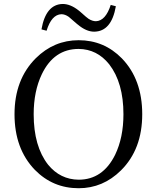

<svg xmlns="http://www.w3.org/2000/svg" viewBox="-20 -953 809 988"><path d="M193.4 -801.8Q215.8 -930.7 302.7 -932.6Q342.8 -932.6 385.7 -898.4Q388.7 -895.5 391.6 -893.6Q429.7 -859.4 435.5 -856.4Q455.1 -843.8 473.6 -843.8Q523.4 -845.7 549.8 -927.7L576.2 -920.9Q553.7 -791 464.8 -790Q423.8 -790 380.9 -826.2Q378.9 -828.1 377 -829.1Q336.9 -864.3 334 -866.2Q314.5 -879.9 295.9 -879.9Q245.1 -877.9 219.7 -794.9ZM153.3 -365.2Q153.3 -200.2 227.5 -105.5Q290 -29.3 384.8 -28.3Q508.8 -28.3 572.3 -156.2Q615.2 -245.1 615.2 -365.2Q615.2 -527.3 542 -622.1Q479.5 -700.2 384.8 -701.2Q257.8 -701.2 195.3 -571.3Q153.3 -483.4 153.3 -365.2ZM384.8 -746.1Q515.6 -746.1 607.4 -652.3Q711.9 -543.9 711.9 -365.2Q711.9 -184.6 602.5 -76.2Q509.8 15.6 384.8 15.6Q252 15.6 159.2 -79.1Q54.7 -187.5 54.7 -365.2Q54.7 -543.9 164.1 -653.3Q257.8 -746.1 384.8 -746.1Z"/></svg>

Font: GenYoMin JP Regular
Style: Regular
Weight: 400
Version: Version 1.001;PS 1;hotconv 16.6.51;makeotf.lib2.5.65220 DEVE